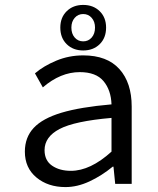

<svg xmlns="http://www.w3.org/2000/svg" viewBox="-20 -747 640 780"><path d="M81 -131Q81 -189 117 -227.5Q153 -266 229.5 -289Q306 -312 433 -323Q431 -381 400.5 -417.5Q370 -454 304 -454Q226 -454 154 -392L122 -449Q157 -479 208.5 -500.5Q260 -522 318 -522Q415 -522 465 -466.5Q515 -411 515 -314V0H448L441 -70H438Q393 -33 343.5 -10Q294 13 246 13Q175 13 128 -26Q81 -65 81 -131ZM433 -131V-268Q283 -255 222 -223Q161 -191 161 -137Q161 -95 191.5 -74Q222 -53 268 -53Q347 -53 433 -131ZM225 -635Q225 -676 251 -701.5Q277 -727 318 -727Q359 -727 385 -701.5Q411 -676 411 -635Q411 -593 385 -567.5Q359 -542 318 -542Q277 -542 251 -567.5Q225 -593 225 -635ZM366 -635Q366 -659 352.5 -674.5Q339 -690 318 -690Q297 -690 283.5 -674.5Q270 -659 270 -635Q270 -610 283.5 -594.5Q297 -579 318 -579Q339 -579 352.5 -594.5Q366 -610 366 -635Z"/></svg>

Font: Office Code Pro
Style: Regular
Weight: 400
Designer: Nathan Rutzky & Paul D. Hunt
Foundry: Adobe Systems Incorporated
Version: Version 1.004